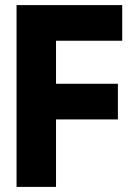

<svg xmlns="http://www.w3.org/2000/svg" viewBox="-20 -734 540 754"><path d="M45 0V-714H460V-574H200V-405H443V-265H200V0Z"/></svg>

Font: Noto Sans Mono ExtraCondensed Black
Style: Regular
Weight: 900
Width: 2
Designer: Monotype Design Team
Foundry: Monotype Imaging Inc.
Version: Version 2.014